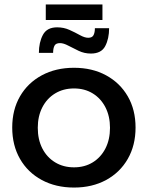

<svg xmlns="http://www.w3.org/2000/svg" viewBox="-20 -840 665 864"><path d="M313 -535Q395 -535 457.5 -501Q520 -467 555 -406.5Q590 -346 590 -266Q590 -186 555 -125Q520 -64 457.5 -30Q395 4 313 4Q231 4 168 -30Q105 -64 70 -125Q35 -186 35 -266Q35 -346 70 -406.5Q105 -467 168 -501Q231 -535 313 -535ZM313 -442Q265 -442 228 -419.5Q191 -397 170.5 -357Q150 -317 150 -265Q150 -212 170.5 -172Q191 -132 228 -109.5Q265 -87 313 -87Q361 -87 397.5 -109.5Q434 -132 454.5 -172Q475 -212 475 -265Q475 -317 454.5 -357Q434 -397 397.5 -419.5Q361 -442 313 -442ZM471 -713Q471 -666 453.5 -632.5Q436 -599 389 -599Q360 -599 334.5 -611Q309 -623 287.5 -634.5Q266 -646 250 -646Q231 -646 225 -634Q219 -622 219 -602H155Q155 -649 173 -683Q191 -717 237 -717Q267 -717 292.5 -705.5Q318 -694 339.5 -682Q361 -670 377 -670Q395 -670 401 -682Q407 -694 407 -713ZM186 -820H441V-750H186Z"/></svg>

Font: Alexandria
Style: Regular
Weight: 400
Designer: Mohamed Gaber
Foundry: Kief Type Foundry
Version: Version 5.100